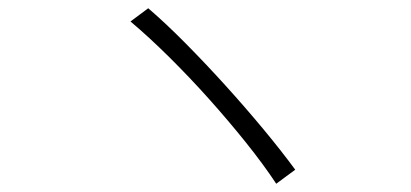

<svg xmlns="http://www.w3.org/2000/svg" viewBox="-20 -560 996 465"><path d="M339 -540Q381 -504 429.5 -455Q478 -406 526 -353Q574 -300 618 -247Q662 -194 695 -149L649 -115Q618 -162 575.5 -215Q533 -268 486 -320.5Q439 -373 389.5 -422Q340 -471 296 -508Z"/></svg>

Font: Kinto Sans Light
Style: Regular
Weight: 300
Designer: Authors: Ryoko NISHIZUKA  (kana & ideographs); Paul D. Hunt (Latin, Greek & Cyrillic); Wenlong ZHANG  (bopomofo); Sandol
Foundry: Adobe Systems Incorporated, ookami Inc.
Version: Version 0.001